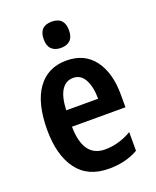

<svg xmlns="http://www.w3.org/2000/svg" viewBox="-142 -836 752 928"><g transform="rotate(-20 234.0 -371.5)"><path d="M240 -552Q333 -552 382.5 -485.5Q432 -419 432 -308V-242H157Q159 -84 271 -84Q341 -84 408 -123V-27Q344 10 257 10Q148 10 93.5 -64.5Q39 -139 39 -268Q39 -406 91.5 -479Q144 -552 240 -552ZM242 -462Q205 -462 183 -429Q161 -396 158 -326H322Q322 -386 302 -424Q282 -462 242 -462ZM238 -753Q303 -753 303 -685Q303 -651 286 -634.5Q269 -618 238 -618Q208 -618 190.5 -634.5Q173 -651 173 -685Q173 -753 238 -753Z"/></g></svg>

Font: Avrile Sans Condensed SemiBold
Style: Regular
Weight: 600
Width: 3
Designer: Monotype Design Team
Foundry: Monotype Imaging Inc.
Version: Version 2.001;September 10, 2019;FontCreator 11.5.0.2425 64-